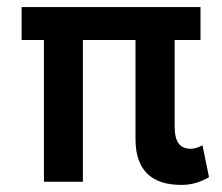

<svg xmlns="http://www.w3.org/2000/svg" viewBox="-20 -513 627 542"><path d="M492 9Q362.5 9 362.5 -121V-400H214V0H104V-400H41V-493H546V-400H473V-157.5Q473 -123 484.2 -108Q495.5 -93 518.5 -93Q534 -93 551.5 -103L570 -13Q534 9 492 9Z"/></svg>

Font: HK Grotesk SemiBold
Style: Regular
Weight: 600
Designer: Alfredo Marco Pradil
Foundry: Hanken Design Co.
Version: Version 3.001;FEAKit 1.0